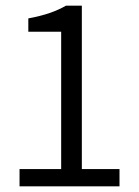

<svg xmlns="http://www.w3.org/2000/svg" viewBox="-20 -658 491 678"><path d="M49 0V-61H196V-546H80V-593Q123 -601 155 -612Q187 -623 213 -638H269V-61H402V0Z"/></svg>

Font: Assistant ExtraLight
Style: Regular
Weight: 400
Version: Version 3.000